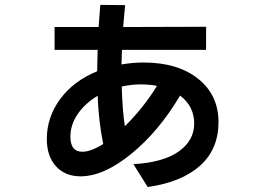

<svg xmlns="http://www.w3.org/2000/svg" viewBox="-20 -669 1040 771"><path d="M168 -110.4Q168 -199.2 222.2 -272Q276.4 -344.7 370.1 -382.8Q370.1 -408.2 372.1 -468.8H199.2V-560.5H376Q380.9 -627.9 382.8 -649.4L482.4 -648.4Q476.6 -585.9 474.6 -560.5L807.6 -561.5V-468.8H469.7Q467.8 -427.7 467.8 -410.2Q512.7 -418 555.7 -418Q694.3 -418 775.9 -352.5Q857.4 -287.1 857.4 -178.7Q857.4 -70.3 783.7 -3.9Q710 62.5 573.2 82L515.6 -9.8Q634.8 -16.6 697.3 -60.5Q759.8 -104.5 759.8 -173.3Q759.8 -242.2 703.1 -285.2Q618.2 -141.6 507.3 -51.3Q396.5 39.1 303.7 39.1Q241.2 39.1 204.6 -1.5Q168 -42 168 -110.4ZM262.7 -120.1Q262.7 -59.6 310.5 -59.6Q344.7 -59.6 394.5 -90.8Q376 -180.7 372.1 -284.2Q321.3 -253.9 292 -210.9Q262.7 -168 262.7 -120.1ZM468.8 -321.3Q471.7 -223.6 481.4 -162.1Q556.6 -236.3 610.4 -324.2Q581.1 -330.1 543.9 -330.1Q506.8 -330.1 468.8 -321.3Z"/></svg>

Font: GenEi M Gothic v2 Medium
Style: Regular
Weight: 500
Version: Version 2.0